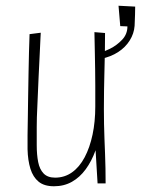

<svg xmlns="http://www.w3.org/2000/svg" viewBox="-20 -639 491 669"><path d="M168 10Q134 10 114.5 -6Q95 -22 86 -51Q77 -80 76 -119Q76 -140 76 -168.5Q76 -197 77 -231Q78 -265 78 -300Q79 -347 79.5 -387Q80 -427 81 -457.5Q82 -488 82.5 -504Q83 -520 83 -520L122 -525Q122 -525 121 -506Q120 -487 118.5 -452.5Q117 -418 114.5 -370.5Q112 -323 110 -266Q109 -248 108.5 -230.5Q108 -213 108 -196Q108 -179 108 -163.5Q108 -148 108 -133Q108 -100 113 -74.5Q118 -49 132 -34.5Q146 -20 172 -20Q205 -20 231 -38.5Q257 -57 275 -91Q293 -125 302.5 -170Q312 -215 312 -268L339 -285Q339 -239 332.5 -195Q326 -151 312.5 -114Q299 -77 278.5 -49Q258 -21 230.5 -5.5Q203 10 168 10ZM320 0 313 -116Q312 -154 312 -192.5Q312 -231 312 -268Q312 -311 312 -341Q312 -371 311.5 -397.5Q311 -424 310.5 -454Q310 -484 309 -527L346 -524Q346 -489 345.5 -463Q345 -437 344.5 -416Q344 -395 343.5 -373Q343 -351 342.5 -324Q342 -297 342 -260Q342 -233 342.5 -207Q343 -181 344 -155.5Q345 -130 346 -104.5Q347 -79 347.5 -53Q348 -27 348 0ZM332 -434 327 -455Q341 -458 364 -469.5Q387 -481 405.5 -500.5Q424 -520 424 -547L399 -548L393 -619L451 -616Q451 -606 450.5 -587.5Q450 -569 449 -549Q447 -522 432 -498Q417 -474 391.5 -457.5Q366 -441 332 -434Z"/></svg>

Font: Truculenta Thin
Style: Regular
Weight: 250
Version: Version 1.002